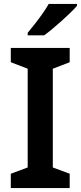

<svg xmlns="http://www.w3.org/2000/svg" viewBox="-20 -958 412 978"><path d="M335 0H35V-73L121 -105V-608L35 -641V-714H335V-641L249 -608V-105L335 -73ZM372 -928Q360 -914 339.5 -894Q319 -874 294.5 -852Q270 -830 246.5 -810.5Q223 -791 205 -778H121V-791Q137 -810 157 -835.5Q177 -861 196.5 -888.5Q216 -916 228 -938H372Z"/></svg>

Font: Noto Sans Devanagari SemiBold
Style: Regular
Weight: 600
Version: Version 2.003